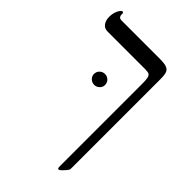

<svg xmlns="http://www.w3.org/2000/svg" viewBox="-234 -676 958 958"><g transform="rotate(45 245.5 -197.0)"><path d="M413.1 145Q413.1 152.3 411.1 157.2Q409.2 162.1 387.2 185.5Q378.4 194.8 372.1 194.8Q367.7 194.8 366.5 190.9Q365.2 187 365.2 174.8V-402.8Q365.2 -430.2 362.3 -442.6Q359.4 -455.1 352.5 -460Q345.7 -464.8 324.2 -464.8H59.1Q35.6 -464.8 23.9 -481.4Q12.2 -498 12.2 -522.9Q12.2 -548.8 22.2 -568.8Q32.2 -588.9 42 -588.9Q44.4 -588.9 46.1 -585.9Q47.9 -583 47.9 -580.1V-570.8Q47.9 -565.4 52.5 -559.3Q57.1 -553.2 69.8 -553.2H335Q370.6 -553.2 385.7 -547.9Q400.9 -542.5 407 -529.5Q413.1 -516.6 413.1 -485.8ZM160.2 -267.1Q160.2 -284.2 171.9 -295.2Q183.6 -306.2 199.2 -306.2Q214.8 -306.2 226.6 -295.2Q238.3 -284.2 238.3 -267.1Q238.3 -251.5 226.6 -240.5Q214.8 -229.5 199.2 -229.5Q183.6 -229.5 171.9 -240.5Q160.2 -251.5 160.2 -267.1Z"/></g></svg>

Font: Tinos
Style: Regular
Weight: 400
Designer: Steve Matteson
Foundry: Monotype Imaging Inc.
Version: Version 1.23